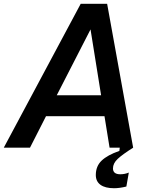

<svg xmlns="http://www.w3.org/2000/svg" viewBox="-60 -783 784 1018"><path d="M646 0H521L494 -167H184L99 0H-40L368 -763H508ZM420 -627 241 -278H476ZM448 145Q448 98 479 68.5Q510 39 573 17L575 0H646Q589 36 564 59.5Q539 83 539 110Q539 141 578 141Q601 141 623 132L610 206Q574 215 545 215Q498 215 473 197Q448 179 448 145Z"/></svg>

Font: Open Sauce One SemiBold Italic
Style: Regular
Weight: 600
Italic angle: -10°
Designer: Alfredo Marco Pradil
Foundry: Creative Sauce Fz LLC
Version: Version 1.477